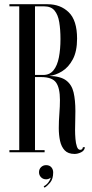

<svg xmlns="http://www.w3.org/2000/svg" viewBox="-20 -720 435 908"><path d="M332.5 8Q302 8 286 -9Q270 -26 264 -53.8Q258 -81.5 258 -114Q258 -148 260.8 -182.5Q263.5 -217 263.5 -247Q263.5 -304 245 -329.8Q226.5 -355.5 174.5 -355.5H145.5V-10H191V0H24.5V-10H71V-690H24.5V-700H205.5Q266 -700 305.2 -661.8Q344.5 -623.5 344.5 -537.5Q344.5 -477 324.2 -439.2Q304 -401.5 273.5 -382.8Q243 -364 213 -361Q266.5 -359.5 293 -339.5Q319.5 -319.5 328 -283Q336.5 -246.5 336.5 -195Q336.5 -172.5 335.8 -149.5Q335 -126.5 335 -104.5Q335 -85 336.8 -63.2Q338.5 -41.5 343.8 -26.5Q349 -11.5 359.5 -11.5Q370.5 -11.5 372 -24H381.5Q380 -8 364 0Q348 8 332.5 8ZM145.5 -365.5H184.5Q215.5 -365.5 233.2 -387.8Q251 -410 258.5 -448.5Q266 -487 266 -535.5Q266 -580 260.2 -615Q254.5 -650 238 -670Q221.5 -690 189 -690H145.5ZM190.5 167.5 186.5 161Q199 155 208 143.5Q217 132 220 120Q210 128 198 128Q183.5 128 174 118.2Q164.5 108.5 164.5 94.5Q164.5 80 174.2 70.5Q184 61 198 61Q214 61 222.8 71Q231.5 81 231.5 95.5Q231.5 126.5 217 143.8Q202.5 161 190.5 167.5Z"/></svg>

Font: Imbue 100pt
Style: Regular
Weight: 400
Designer: Tyler Finck
Foundry: Etcetera Type Company
Version: Version 1.102; ttfautohint (v1.8.3)